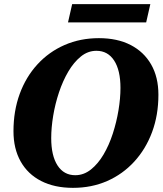

<svg xmlns="http://www.w3.org/2000/svg" viewBox="-20 -890 784 926"><path d="M332 16Q243 16 178.5 -17Q114 -50 79.5 -111.5Q45 -173 45 -257Q45 -355 75 -437Q105 -519 160.5 -579.5Q216 -640 291.5 -673Q367 -706 457 -706Q546 -706 610 -673Q674 -640 709 -579Q744 -518 744 -433Q744 -335 713.5 -253Q683 -171 627.5 -110.5Q572 -50 497 -17Q422 16 332 16ZM343 -45Q384 -45 418.5 -72.5Q453 -100 479.5 -145Q506 -190 524 -245.5Q542 -301 551.5 -358.5Q561 -416 561 -466Q561 -551 530.5 -598Q500 -645 445 -645Q404 -645 370 -617.5Q336 -590 309.5 -545Q283 -500 264.5 -444.5Q246 -389 236.5 -331.5Q227 -274 227 -224Q227 -139 257.5 -92Q288 -45 343 -45ZM308 -782 328 -870H705L685 -782Z"/></svg>

Font: Platypi
Style: Bold Italic
Weight: 700
Italic angle: -13°
Designer: David Sargent
Foundry: Bolt Cutter Type
Version: Version 1.200; ttfautohint (v1.8.4.7-5d5b)